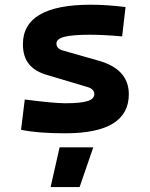

<svg xmlns="http://www.w3.org/2000/svg" viewBox="-20 -547 626 802"><path d="M252.9 9.8Q136.7 9.8 67.9 -4.9L83.5 -131.3Q145 -123.5 187 -119.6Q229 -115.7 252.9 -115.7Q316.9 -115.7 345.5 -124.8Q374 -133.8 374 -153.8Q374 -175.8 343.3 -184.1L179.7 -232.9Q127.4 -247.1 101.6 -278.6Q75.7 -310.1 75.7 -362.3Q75.7 -527.3 359.4 -527.3Q392.6 -527.3 428.5 -524.9Q464.4 -522.5 504.4 -517.6L490.2 -395Q445.8 -398.9 412.6 -400.4Q379.4 -401.9 356.4 -401.9Q282.7 -401.9 249.3 -393.3Q215.8 -384.8 215.8 -365.2Q215.8 -342.3 245.1 -335.4L385.3 -295.4Q518.1 -260.7 518.1 -153.3Q518.1 9.8 252.9 9.8ZM191.4 234.4 229 68.4H369.6L312.5 234.4Z"/></svg>

Font: Caskaydia Cove
Style: Bold
Weight: 700
Monospace: yes
Designer: Aaron Bell
Foundry: Saja Typeworks
Version: Version 4.300; ttfautohint (v1.8.3)